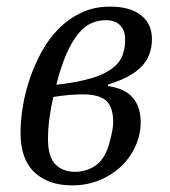

<svg xmlns="http://www.w3.org/2000/svg" viewBox="-20 -548 513 580"><path d="M198 12Q126 12 84 -27.5Q42 -67 42 -147Q42 -184 49 -226.5Q56 -269 70.5 -311.5Q85 -354 106.5 -393Q128 -432 158 -462Q188 -492 226.5 -510Q265 -528 312 -528Q373 -528 406 -502Q439 -476 439 -430Q439 -379 406.5 -346Q374 -313 307 -293L306 -288Q357 -281 381 -253Q405 -225 405 -179Q405 -141 389 -106Q373 -71 345.5 -45Q318 -19 280 -3.5Q242 12 198 12ZM206 -29Q244 -29 272 -50.5Q300 -72 312 -122Q316 -136 319 -152Q322 -168 322 -179Q322 -224 301 -243.5Q280 -263 229 -263Q212 -263 188 -261Q164 -259 141 -255Q134 -225 129.5 -192Q125 -159 125 -128Q125 -74 147.5 -51.5Q170 -29 206 -29ZM299 -487Q276 -487 255 -477.5Q234 -468 215.5 -445Q197 -422 180.5 -384.5Q164 -347 150 -292Q249 -303 296.5 -327.5Q344 -352 353 -390Q356 -401 357 -409.5Q358 -418 358 -430Q358 -456 343 -471.5Q328 -487 299 -487Z"/></svg>

Font: IBM Plex Serif
Style: Italic
Weight: 400
Italic angle: -14°
Designer: Mike Abbink, Paul van der Laan, Pieter van Rosmalen
Foundry: Bold Monday
Version: Version 3.001